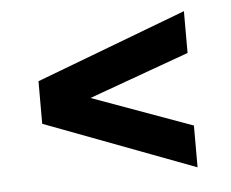

<svg xmlns="http://www.w3.org/2000/svg" viewBox="-37 -482 553 459"><g transform="rotate(-5 239.5 -252.5)"><path d="M419.7 -65.6 58.8 -201.6V-303.8L419.7 -440.3V-340L179.1 -253L419.7 -165.9Z"/></g></svg>

Font: Saira Thin Condensed
Style: Regular
Weight: 100
Width: 3
Version: Version 1.101